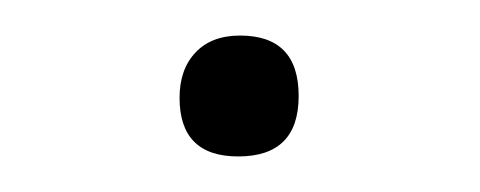

<svg xmlns="http://www.w3.org/2000/svg" viewBox="-20 -85 270 108"><path d="M115 -65Q148 -65 148 -31Q148 3 114 3Q81 3 81 -30Q81 -46 90 -55.5Q99 -65 115 -65Z"/></svg>

Font: Alegreya Sans Light
Style: Regular
Weight: 300
Designer: Juan Pablo del Peral
Foundry: Huerta Tipografica
Version: Version 2.007